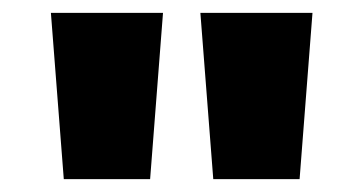

<svg xmlns="http://www.w3.org/2000/svg" viewBox="-20 -734 564 298"><path d="M233 -714H59L79 -456H213ZM465 -714H291L311 -456H445Z"/></svg>

Font: Noto Sans Lao UI Blk
Style: Regular
Weight: 900
Designer: Monotype Design Team
Foundry: Monotype Imaging Inc.
Version: Version 2.000